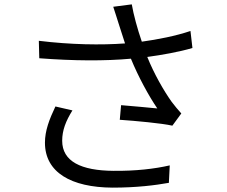

<svg xmlns="http://www.w3.org/2000/svg" viewBox="-20 -818 1040 880"><path d="M524 -709C531 -686 541 -656 553 -619C444 -611 305 -613 158 -631L160 -551C317 -539 461 -538 580 -549C614 -466 662 -378 701 -321C665 -325 591 -331 535 -336L529 -269C601 -264 722 -253 770 -242L811 -298C796 -315 781 -332 767 -351C730 -403 686 -480 655 -557C722 -566 801 -580 862 -598L853 -676C785 -653 702 -637 630 -627C610 -685 592 -751 584 -798L499 -787C508 -761 517 -730 524 -709ZM312 -312 234 -330C206 -271 186 -219 186 -164C186 -28 306 41 496 42C607 42 692 31 754 20L758 -60C688 -44 602 -34 500 -35C352 -36 265 -78 265 -173C265 -221 282 -264 312 -312Z"/></svg>

Font: Microsoft YaHei
Style: Regular
Weight: 400
Designer: Ryoko NISHIZUKA 西塚涼子 (kana, bopomofo & ideographs); Paul D. Hunt (Latin, Greek & Cyrillic); Sandoll Communications 산돌커뮤니
Foundry: Adobe
Version: Version 2.001;hotconv 1.0.111;makeotfexe 2.5.65597